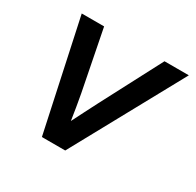

<svg xmlns="http://www.w3.org/2000/svg" viewBox="-119 -648 795 780"><g transform="rotate(30 278.5 -258.0)"><path d="M165 0 54.2 -515.6H159.2L214.8 -232.9Q220.2 -203.6 225.1 -174.1Q230 -144.5 234.4 -115.2Q249 -144.5 264.2 -174.1Q279.3 -203.6 294.4 -232.9L442.4 -515.6H556.6L274.4 0Z"/></g></svg>

Font: Inter Display Medium
Style: Italic
Weight: 500
Italic angle: -9.39999°
Designer: Rasmus Andersson
Foundry: rsms
Version: Version 4.000;git-a52131595